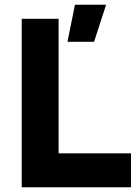

<svg xmlns="http://www.w3.org/2000/svg" viewBox="-20 -786 588 806"><path d="M71.2 -707H226V-142.4H530V0H71.2ZM294.6 -766H425.4L374.8 -610.4H263.2Z"/></svg>

Font: 寒蝉端黑体 Light
Style: Regular
Weight: 300
Designer: ChillDuanSans {Warren2060}; 
Source Han Sans {Ryoko NISHIZUKA 西塚涼子 (kana, bopomofo & ideographs); Paul D. Hunt (Latin, G
Foundry: ChillType&Adobe
Version: Version 1.300;Glyphs 3.3 (3306)